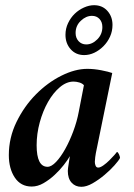

<svg xmlns="http://www.w3.org/2000/svg" viewBox="-20 -712 516 739"><path d="M263 -398Q236 -398 210.5 -376.5Q185 -355 165 -320Q145 -285 133 -241Q121 -197 121 -153Q121 -70 163 -70Q178 -70 196 -89Q214 -108 231 -138.5Q248 -169 262 -206.5Q276 -244 283 -281L303 -384Q297 -391 285.5 -394.5Q274 -398 263 -398ZM316 -447Q342 -447 370 -441.5Q398 -436 412 -431L349 -123Q348 -119 346.5 -107Q345 -95 345 -89Q345 -81 348 -74Q351 -67 358 -67Q366 -67 378 -75.5Q390 -84 401 -95Q412 -106 420.5 -115.5Q429 -125 430 -127Q434 -127 438 -118Q442 -109 442 -104Q437 -94 420.5 -75.5Q404 -57 382 -38.5Q360 -20 336.5 -6.5Q313 7 293 7Q270 7 255.5 -9Q241 -25 241 -54Q241 -58 242 -66Q243 -74 244.5 -82.5Q246 -91 247 -99Q248 -107 249 -111Q241 -97 225.5 -77Q210 -57 190 -38.5Q170 -20 147.5 -7Q125 6 102 6Q60 6 37 -28.5Q14 -63 14 -115Q14 -182 43.5 -242.5Q73 -303 118 -348.5Q163 -394 216 -420.5Q269 -447 316 -447ZM334 -651Q311 -651 291 -632Q271 -613 271 -585Q271 -566 282.5 -553.5Q294 -541 312 -541Q335 -541 354.5 -560.5Q374 -580 374 -608Q374 -627 363 -639Q352 -651 334 -651ZM232 -578Q232 -602 242 -623Q252 -644 267.5 -659Q283 -674 303 -683Q323 -692 342 -692Q374 -692 393.5 -670Q413 -648 413 -616Q413 -592 403.5 -571Q394 -550 378 -534Q362 -518 343 -509Q324 -500 304 -500Q272 -500 252 -522.5Q232 -545 232 -578Z"/></svg>

Font: Vermiglione SemiBold
Style: Italic
Weight: 600
Italic angle: -11°
Version: Version 1.000